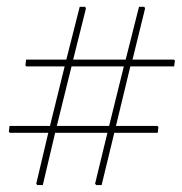

<svg xmlns="http://www.w3.org/2000/svg" viewBox="-20 -533 531 561"><path d="M8.8 -145 5.9 -147.9 7.8 -165H126L168.9 -338.9H57.1L54.2 -341.8L56.2 -358.9H173.8L212.9 -513.2H229L231 -507.8L193.8 -358.9H347.2L386.2 -513.2H401.9L403.8 -507.8L367.2 -358.9H487.8L491.2 -356L488.8 -338.9H360.8L318.8 -165H439.9L442.9 -162.1L440.9 -145H314L276.9 7.8H261.2L257.8 3.9L293.9 -145H141.1L105 7.8H88.9L85.9 3.9L121.1 -145ZM146 -165H298.8L341.8 -338.9H189Z"/></svg>

Font: Datalegreya
Style: Dot
Weight: 700
Designer: Figs Lab
Foundry: Figs Lab
Version: Version 1.002;PS 001.002;hotconv 1.0.70;makeotf.lib2.5.58329